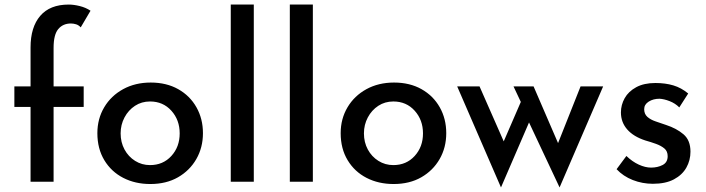

<svg xmlns="http://www.w3.org/2000/svg" viewBox="-20 -797 3097 842"><path d="M114 0V-328H43V-418H114V-589Q114 -678 156.5 -727.5Q199 -777 281 -777Q303 -777 329.5 -770.5Q356 -764 377 -750L334 -677Q325 -687 313.5 -690.5Q302 -694 291 -694Q256 -694 235.5 -669.5Q215 -645 215 -587V-418H347V-328H215V0Z M407 -213Q407 -276 437 -326.5Q467 -377 520 -406Q573 -435 641 -435Q710 -435 761.5 -406Q813 -377 841.5 -326.5Q870 -276 870 -213Q870 -150 841 -99.5Q812 -49 760.5 -19.5Q709 10 639 10Q573 10 520.5 -17Q468 -44 437.5 -94.5Q407 -145 407 -213ZM509 -212Q509 -173 526 -141.5Q543 -110 572.5 -91.5Q602 -73 638 -73Q695 -73 731.5 -113Q768 -153 768 -212Q768 -271 731.5 -311.5Q695 -352 638 -352Q601 -352 572 -333Q543 -314 526 -282Q509 -250 509 -212Z M992 -777H1093V0H992Z M1251 -777H1352V0H1251Z M1474 -213Q1474 -276 1504 -326.5Q1534 -377 1587 -406Q1640 -435 1708 -435Q1777 -435 1828.5 -406Q1880 -377 1908.5 -326.5Q1937 -276 1937 -213Q1937 -150 1908 -99.5Q1879 -49 1827.5 -19.5Q1776 10 1706 10Q1640 10 1587.5 -17Q1535 -44 1504.5 -94.5Q1474 -145 1474 -213ZM1576 -212Q1576 -173 1593 -141.5Q1610 -110 1639.5 -91.5Q1669 -73 1705 -73Q1762 -73 1798.5 -113Q1835 -153 1835 -212Q1835 -271 1798.5 -311.5Q1762 -352 1705 -352Q1668 -352 1639 -333Q1610 -314 1593 -282Q1576 -250 1576 -212Z M2320 -418 2437 -147 2418 -146 2526 -418H2625L2434 25L2300 -260L2177 25L1985 -418H2083L2208 -134L2173 -140L2264 -350L2232 -418Z M2843 9Q2797 9 2755 -7.5Q2713 -24 2684 -55L2727 -113Q2753 -88 2781.5 -75Q2810 -62 2835 -62Q2864 -62 2886 -73.5Q2908 -85 2908 -112Q2908 -134 2893.5 -146Q2879 -158 2857 -166Q2835 -174 2810 -181Q2758 -198 2730.5 -229.5Q2703 -261 2703 -304Q2703 -337 2719.5 -366.5Q2736 -396 2770 -414.5Q2804 -433 2854 -433Q2898 -433 2933 -422.5Q2968 -412 2998 -387L2959 -326Q2941 -344 2916.5 -353.5Q2892 -363 2872 -364Q2845 -364 2825 -351.5Q2805 -339 2805 -318Q2805 -297 2819 -284.5Q2833 -272 2855.5 -264.5Q2878 -257 2901 -249Q2947 -234 2977.5 -208Q3008 -182 3008 -132Q3008 -94 2990 -62Q2972 -30 2935.5 -10.5Q2899 9 2843 9Z"/></svg>

Font: Reem Kufi
Style: Regular
Weight: 400
Designer: Khaled Hosny
Version: Version 1.6